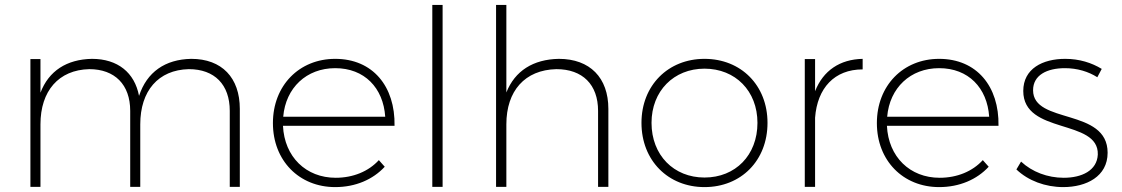

<svg xmlns="http://www.w3.org/2000/svg" viewBox="-20 -762 4574 783"><path d="M760 -522C653 -520 579 -468 547 -371C529 -466 460 -522 355 -522C252 -520 179 -473 145 -384V-521H104V0H145V-255C145 -391 219 -477 344 -480C448 -480 511 -417 511 -310V0H552V-255C552 -391 625 -477 750 -480C855 -480 917 -417 917 -310V0H958V-318C958 -445 885 -522 760 -522Z M1347 -522C1200 -522 1093 -413 1093 -260C1093 -107 1200 1 1347 1C1430 1 1501 -30 1549 -82L1525 -109C1483 -63 1420 -37 1349 -37C1228 -37 1140 -122 1134 -249H1589C1592 -410 1500 -522 1347 -522ZM1135 -286C1145 -404 1230 -484 1347 -484C1466 -484 1543 -404 1551 -286Z M1743 -742V0H1785V-742Z M2259 -522C2154 -520 2080 -473 2045 -385V-742H2003V0H2045V-255C2045 -391 2120 -477 2249 -480C2356 -480 2419 -417 2419 -310V0H2461V-318C2461 -445 2386 -522 2259 -522Z M2853 -522C2705 -522 2596 -414 2596 -261C2596 -107 2705 1 2853 1C3002 1 3110 -107 3110 -261C3110 -414 3002 -522 2853 -522ZM2853 -482C2979 -482 3069 -391 3069 -261C3069 -129 2979 -38 2853 -38C2728 -38 2637 -129 2637 -261C2637 -391 2728 -482 2853 -482Z M3304 -390V-521H3262V0H3304V-282C3313 -403 3383 -479 3498 -479V-522C3405 -520 3337 -474 3304 -390Z M3810 -522C3663 -522 3556 -413 3556 -260C3556 -107 3663 1 3810 1C3893 1 3964 -30 4012 -82L3988 -109C3946 -63 3883 -37 3812 -37C3691 -37 3603 -122 3597 -249H4052C4055 -410 3963 -522 3810 -522ZM3598 -286C3608 -404 3693 -484 3810 -484C3929 -484 4006 -404 4014 -286Z M4455 -447 4473 -481C4432 -506 4382 -522 4324 -522C4232 -522 4153 -482 4153 -391C4153 -212 4461 -279 4457 -132C4454 -66 4391 -37 4318 -37C4252 -37 4189 -61 4144 -103L4125 -71C4173 -25 4243 1 4316 1C4410 1 4497 -42 4497 -139C4497 -323 4193 -254 4193 -394C4193 -456 4250 -484 4323 -484C4373 -484 4419 -470 4455 -447Z"/></svg>

Font: Montserrat arm ExtraLight
Style: Regular
Weight: 275
Designer: Julieta Ulanovsky
Foundry: Julieta Ulanovsky
Version: Version 6.000;PS 006.000;hotconv 1.0.88;makeotf.lib2.5.64775